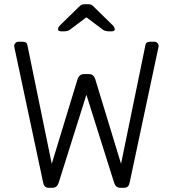

<svg xmlns="http://www.w3.org/2000/svg" viewBox="-20 -900 828 920"><path d="M215 0Q203 0 196.5 -5.5Q190 -11 187 -24L50 -668Q49 -672 48.5 -675.5Q48 -679 48 -680Q48 -688 54 -694Q60 -700 68 -700H89Q108 -700 111 -685L228 -115L352 -522Q355 -531 362.5 -538Q370 -545 383 -545H405Q419 -545 426 -538Q433 -531 436 -522L560 -115L677 -685Q680 -700 699 -700H720Q728 -700 734 -694Q740 -688 740 -680Q740 -679 739.5 -675.5Q739 -672 738 -668L601 -24Q598 -11 591.5 -5.5Q585 0 573 0H558Q546 0 538.5 -6Q531 -12 527 -24L394 -446L261 -24Q257 -12 249.5 -6Q242 0 230 0ZM272 -750Q258 -750 258 -761Q258 -769 270 -781L357 -866Q368 -877 375 -878.5Q382 -880 389 -880H399Q407 -880 414 -878.5Q421 -877 431 -866L518 -781Q530 -769 530 -761Q530 -750 516 -750H499Q493 -750 485.5 -752Q478 -754 474 -757L394 -817L314 -757Q310 -754 302.5 -752Q295 -750 289 -750Z"/></svg>

Font: Rubik Light Light
Style: Regular
Weight: 300
Version: Version 2.101